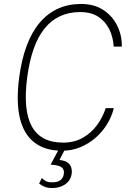

<svg xmlns="http://www.w3.org/2000/svg" viewBox="-20 -753 666 972"><path d="M244 199Q223 199 207 193Q191 187 178 176L192 148Q200.5 157.5 211.8 163.8Q223 170 244 170Q272.5 170 286.2 159Q300 148 303 128Q307 104.5 291.2 93.5Q275.5 82.5 241 81Q237.5 81 237 79.8Q236.5 78.5 238 77L282 -5H313L281 57Q308.5 59.5 322.5 70Q336.5 80.5 340.8 95.5Q345 110.5 343 126Q339.5 150.5 325 166.8Q310.5 183 289.2 191Q268 199 244 199ZM294.5 10Q208 10 154 -31.8Q100 -73.5 80.5 -155.8Q61 -238 77 -360Q89 -451.5 115 -521.2Q141 -591 180.8 -638Q220.5 -685 273.2 -709Q326 -733 391 -733Q457 -733 503.5 -702.2Q550 -671.5 574 -622Q598 -572.5 596.5 -517H555.5Q553 -564 533.8 -603.8Q514.5 -643.5 478 -667.8Q441.5 -692 385.5 -692Q329.5 -692 284.5 -671.2Q239.5 -650.5 206 -609.2Q172.5 -568 150.5 -505.8Q128.5 -443.5 117.5 -360Q96 -193.5 141.5 -112.2Q187 -31 299.5 -31Q355.5 -31 398.2 -55Q441 -79 470.5 -118.8Q500 -158.5 515 -205.5H556Q546.5 -164.5 523 -125.8Q499.5 -87 465 -56.5Q430.5 -26 387.2 -8Q344 10 294.5 10Z"/></svg>

Font: Public Sans Thin
Style: Italic
Weight: 100
Italic angle: -8°
Designer: The Public Sans project authors (U.S. Web Design System). Libre Franklin designed by Pablo Impallari and Rodrigo Fuenzal
Version: Version 2.000